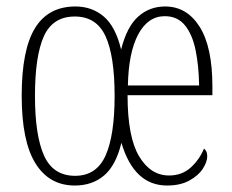

<svg xmlns="http://www.w3.org/2000/svg" viewBox="-20 -563 718 593"><path d="M211 10Q132 10 89.5 -58.5Q47 -127 47 -267Q47 -409 88 -476Q129 -543 213 -543Q264 -543 300.5 -512Q337 -481 354 -410Q372 -481 407 -512Q442 -543 490 -543Q557 -543 596.5 -480.5Q636 -418 636 -296V-269H374Q374 -140 409.5 -80.5Q445 -21 502 -21Q542 -21 569 -45.5Q596 -70 610 -104Q613 -102 616.5 -96.5Q620 -91 620 -80Q620 -63 606.5 -42Q593 -21 565 -5.5Q537 10 496 10Q394 10 355 -122Q338 -52 301.5 -21Q265 10 211 10ZM595 -299Q594 -360 584 -408.5Q574 -457 551 -485Q528 -513 489 -513Q437 -513 407 -457Q377 -401 375 -299ZM212 -20Q278 -20 306 -82.5Q334 -145 334 -267Q334 -390 306 -451Q278 -512 211 -512Q143 -512 115.5 -451Q88 -390 88 -267Q88 -145 116 -82.5Q144 -20 212 -20Z"/></svg>

Font: Noto Serif Hebrew ExtraCondensed ExtraLight
Style: Regular
Weight: 200
Width: 2
Designer: Monotype Design Team
Foundry: Monotype Imaging Inc.
Version: Version 2.004; ttfautohint (v1.8.4.7-5d5b)